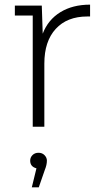

<svg xmlns="http://www.w3.org/2000/svg" viewBox="-20 -546 431 827"><path d="M164 -401Q187 -461 240 -493.5Q293 -526 368 -526V-475H356Q269 -475 220 -421.5Q171 -368 171 -272V0H121V-479H44V-522H160ZM182 146Q182 164 173 186L147 261H117L137 179Q110 172 110 146Q110 132 120 122Q130 112 146 112Q162 112 172 122.5Q182 133 182 146Z"/></svg>

Font: mBank Light
Style: Regular
Weight: 300
Designer: Julieta Ulanovsky
Foundry: Julieta Ulanovsky
Version: Version 7.200;PS 007.200;hotconv 1.0.88;makeotf.lib2.5.64775